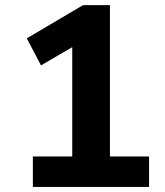

<svg xmlns="http://www.w3.org/2000/svg" viewBox="-20 -739 653 759"><path d="M569.3 0V-120.6H414.6V-718.8H308.6L85.9 -587.4L142.1 -480.5L265.6 -552.7V-120.6H109.9V0Z"/></svg>

Font: Winston
Style: Bold
Weight: 700
Designer: Vernon Adams, Kim Jin-seong, David Berlow, Cristiano Sobral
Foundry: The Winston Project Authors
Version: Version 3.004